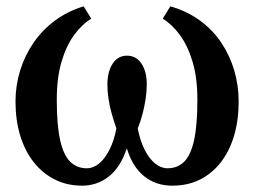

<svg xmlns="http://www.w3.org/2000/svg" viewBox="-20 -576 803 607"><path d="M239.5 11Q192.5 11 153.8 -8.2Q115 -27.5 87 -62.8Q59 -98 44 -147Q29 -196 29 -255Q29 -305 43.5 -352.5Q58 -400 85.8 -440.5Q113.5 -481 153.5 -510.8Q193.5 -540.5 244.5 -556L268.5 -517Q239 -499 214.2 -465.2Q189.5 -431.5 174.5 -380.8Q159.5 -330 159.5 -260.5Q159.5 -180 170.2 -132.5Q181 -85 202.2 -64.5Q223.5 -44 254.5 -44Q275 -44 293.5 -59.2Q312 -74.5 326.2 -102.8Q340.5 -131 348 -170Q340 -192.5 333.2 -216.5Q326.5 -240.5 323 -264Q319.5 -287.5 319.5 -309Q319.5 -349 336 -374.5Q352.5 -400 381.5 -400Q410.5 -400 427.2 -375Q444 -350 444 -309Q444 -287.5 440.5 -264Q437 -240.5 430.8 -216.5Q424.5 -192.5 415.5 -170Q423 -131 437.2 -102.8Q451.5 -74.5 470.2 -59.2Q489 -44 509.5 -44Q541 -44 562 -64.5Q583 -85 593.5 -132.5Q604 -180 604 -261Q604 -330 588.8 -380.8Q573.5 -431.5 548.8 -465.2Q524 -499 494.5 -517L518.5 -556Q572 -540.5 612.2 -511Q652.5 -481.5 679.5 -441.2Q706.5 -401 720.5 -353.5Q734.5 -306 734.5 -255Q734.5 -196 720 -147Q705.5 -98 678 -62.8Q650.5 -27.5 612 -8.2Q573.5 11 524.5 11Q472.5 11 435.5 -19Q398.5 -49 381 -107Q361 -47 324 -18Q287 11 239.5 11Z"/></svg>

Font: Merriweather 48pt SemiBold
Style: Regular
Weight: 600
Version: Version 2.100